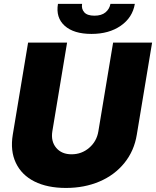

<svg xmlns="http://www.w3.org/2000/svg" viewBox="-20 -943 790 972"><path d="M552.6 -727.3H750L672.6 -261.4Q659.4 -179.3 609.7 -117.9Q560 -56.5 483.5 -24Q407 8.5 313.9 8.5Q220.2 8.5 154.8 -24.1Q89.5 -56.8 60.4 -118.1Q31.2 -179.3 44.7 -261.4L122.2 -727.3H319.6L245 -278.4Q236.9 -227.6 264.4 -194.8Q291.9 -161.9 342.3 -161.9Q393.5 -161.9 431.6 -194.8Q469.8 -227.6 478 -278.4ZM539.1 -923.3H662.6Q650.9 -854 591.4 -812.7Q532 -771.3 443.2 -771.3Q353.3 -771.3 307.5 -812.5Q261.7 -853.7 273.4 -923.3H395.6Q391.3 -898.4 406.4 -881Q421.5 -863.6 458.1 -863.6Q494 -863.6 514.2 -880.5Q534.4 -897.4 539.1 -923.3Z"/></svg>

Font: Karasuma Gothic
Style: Italic
Weight: 900
Italic angle: -9.39999°
Designer: Rasmus Andersson / Ryoko Nishizuka
Foundry: Genbu
Version: Version 1.00